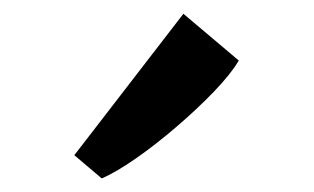

<svg xmlns="http://www.w3.org/2000/svg" viewBox="-20 -890 456 279"><path d="M127.5 -631 88 -664.5 246.5 -870 327 -802Q315.5 -782.5 291 -757Q266.5 -731.5 236.5 -705.8Q206.5 -680 177.8 -660Q149 -640 128.5 -631Z"/></svg>

Font: Merriweather 36pt SemiBold
Style: Regular
Weight: 600
Version: Version 2.100